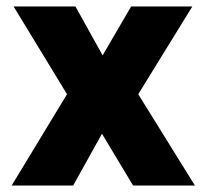

<svg xmlns="http://www.w3.org/2000/svg" viewBox="-20 -573 640 593"><path d="M206 0 295 -160 391 0H582L407 -282L574 -553H385L297 -402L213 -553H22L187 -282L16 0Z"/></svg>

Font: Noto Sans Mono UI ExtraBold
Style: Regular
Weight: 800
Designer: Monotype Design team
Foundry: Monotype Imaging Inc.
Version: 1.000